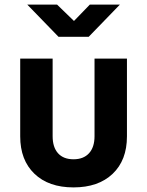

<svg xmlns="http://www.w3.org/2000/svg" viewBox="-20 -805 640 835"><path d="M299.8 10Q191.3 10 129.6 -49.5Q67.9 -108.9 67.9 -211.9V-550H208.9V-212.7Q208.9 -164.6 232.4 -138.5Q255.9 -112.3 299.8 -112.3Q343.1 -112.3 367.1 -138.5Q391.1 -164.6 391.1 -212.7V-550H532.1V-211.9Q532.1 -108.1 469.8 -49Q407.6 10 299.8 10ZM234.4 -645 98.6 -785H228.2L301.7 -713.8L370.7 -785H501.4L365.8 -645Z"/></svg>

Font: JetBrains Mono
Style: Regular
Weight: 400
Monospace: yes
Designer: Philipp Nurullin, Konstantin Bulenkov
Foundry: JetBrains
Version: Version 2.305